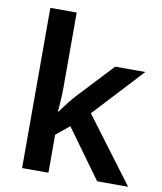

<svg xmlns="http://www.w3.org/2000/svg" viewBox="-85 -828 757 897"><g transform="rotate(10 294.0 -380.0)"><path d="M206 -399Q206 -373 204 -344.5Q202 -316 200 -289H203Q211 -301 222 -315.5Q233 -330 244.5 -344.5Q256 -359 267 -371L427 -542H570L353 -308L584 0H437L269 -232L206 -180V0H81V-760H206Z"/></g></svg>

Font: Noto Sans Thai SemiBold
Style: Regular
Weight: 600
Version: Version 2.001